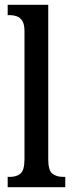

<svg xmlns="http://www.w3.org/2000/svg" viewBox="-20 -780 304 800"><path d="M12 0V-43H22Q49 -43 65.5 -57Q82 -71 82 -117V-650Q82 -679 73 -693Q64 -707 50 -712Q36 -717 22 -717H12V-760H181V-117Q181 -71 197.5 -57Q214 -43 243 -43H252V0Z"/></svg>

Font: Noto Serif ExtraCondensed Medium
Style: Regular
Weight: 500
Width: 2
Designer: Monotype Design Team
Foundry: Monotype Imaging Inc.
Version: Version 2.015